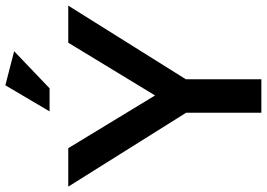

<svg xmlns="http://www.w3.org/2000/svg" viewBox="-160 -816 972 699"><g transform="rotate(-90 325.5 -466.0)"><path d="M387 -275 655 -703H520L328 -387L136 -703H-4L265 -274V0H387ZM270 -771H354L489 -900L365 -932Z"/></g></svg>

Font: Geom Medium
Style: Bold
Weight: 500
Version: Version 1.102